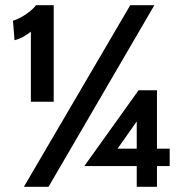

<svg xmlns="http://www.w3.org/2000/svg" viewBox="-20 -720 712 740"><path d="M99 -598Q68 -573 36 -565L30 -640Q55 -648 80 -665Q105 -682 119 -700H187V-328H99ZM482 -700H575L167 0H72ZM634 -147V-80H585V0H507V-80H305L514 -372H585V-147ZM507 -147V-252L433 -147Z"/></svg>

Font: Cabin SemiBold
Style: Regular
Weight: 600
Designer: Pablo Impallari
Foundry: Pablo Impallari. http://www.impallari.com Igino Marini. http://www.ikern.com
Version: Version 2.001